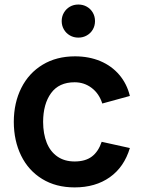

<svg xmlns="http://www.w3.org/2000/svg" viewBox="-20 -800 616 835"><path d="M304.5 15Q223.1 15 163.3 -21.8Q103.5 -58.5 71.9 -123.2Q40.2 -187.8 40 -270Q40.2 -352.9 72.7 -417.5Q105.2 -482.2 165.4 -518.6Q225.6 -555 306.2 -555Q366.9 -555 416.5 -534.2Q466 -513.3 499 -474.3Q532.1 -435.3 544.8 -382.7L424.8 -349.8Q411.1 -393 378.7 -417.6Q346.3 -442.2 304.5 -442.2Q236.4 -442.2 202.1 -395Q167.8 -347.9 167.5 -270Q167.7 -218 183.2 -179.3Q198.7 -140.7 229.5 -119.3Q260.3 -97.8 304.5 -97.8Q351.2 -97.8 379.4 -119.1Q407.7 -140.4 422.2 -183.3L544.8 -156.2Q520.1 -73.7 457.6 -29.3Q395.1 15 304.5 15ZM320.8 -636.4Q300.2 -636.4 283.8 -646Q267.4 -655.5 257.9 -671.9Q248.3 -688.3 248.3 -708.3Q248.3 -728.4 257.9 -744.8Q267.4 -761.2 283.8 -770.8Q300.2 -780.3 320.8 -780.3Q341.2 -780.3 357.8 -770.8Q374.4 -761.2 383.8 -744.8Q393.2 -728.4 393.2 -708.3Q393.2 -688.3 383.8 -671.9Q374.4 -655.5 357.8 -646Q341.2 -636.4 320.8 -636.4Z"/></svg>

Font: Hauora
Style: Regular
Weight: 400
Designer: Wayne Shih
Foundry: WCYS
Version: Version 1.001